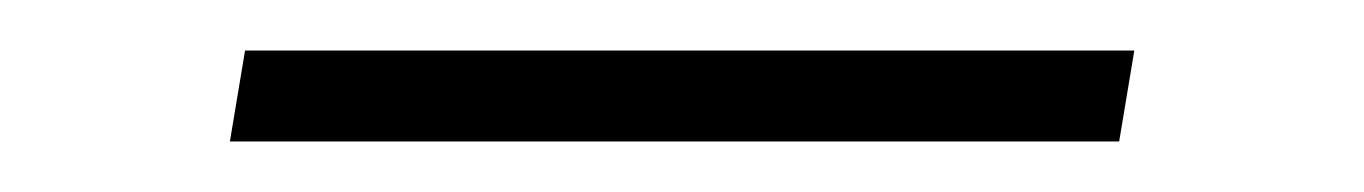

<svg xmlns="http://www.w3.org/2000/svg" viewBox="-20 -378 540 76"><path d="M71 -322 77 -358H429L423 -322Z"/></svg>

Font: Iosevka Slab Extralight
Style: Italic
Weight: 200
Italic angle: -9°
Monospace: yes
Designer: Belleve Invis
Foundry: Belleve Invis
Version: Version 11.1.1; ttfautohint (v1.8.3)